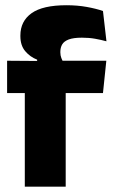

<svg xmlns="http://www.w3.org/2000/svg" viewBox="-20 -696 424 716"><path d="M228 -676.5Q268.5 -676.5 303.2 -670.2Q338 -664 364 -655L377 -542Q357 -547.5 334.5 -551.5Q312 -555.5 285.5 -555.5Q254 -555.5 236.2 -548.8Q218.5 -542 211.8 -530.2Q205 -518.5 205 -502V-501Q205 -489 208.8 -479.5Q212.5 -470 217.5 -461.5L118.5 -458V-473.5Q92.5 -483.5 74.2 -505Q56 -526.5 56 -561V-563.5Q56 -617 97.8 -646.8Q139.5 -676.5 228 -676.5ZM225 0H72.5V-426.5H225ZM364 -349H6.5V-469.5L138.5 -468.5L196.5 -469.5H376.5Z"/></svg>

Font: Anek Malayalam Medium
Style: Bold
Weight: 700
Version: Version 1.003